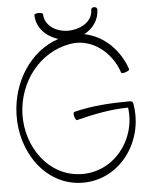

<svg xmlns="http://www.w3.org/2000/svg" viewBox="-64 -1026 871 1103"><g transform="rotate(-5 371.5 -474.5)"><path d="M690 -601C652 -716 560 -803 451 -824C502 -851 538 -900 538 -960C538 -968 530 -974 520 -974C510 -974 503 -968 503 -960C503 -893 433 -852 360 -852C290 -852 225 -895 225 -960C225 -964 214 -968 200 -968C186 -968 175 -964 175 -960C175 -887 229 -831 300 -810C134 -754 29 -585 23 -401C15 -183 153 18 359 25C577 33 737 -178 697 -403C696 -411 689 -417 680 -417C570 -417 460 -411 354 -384C350 -383 349 -371 352 -358C356 -345 362 -335 366 -336C464 -361 564 -381 665 -382C690 -191 548 -18 361 -25C177 -31 51 -207 57 -399C64 -583 186 -744 364 -775C488 -797 602 -709 643 -585C644 -581 656 -581 669 -586C682 -590 692 -597 690 -601Z"/></g></svg>

Font: Nupuram Thin
Style: Regular
Weight: 100
Designer: Santhosh Thottingal (santhosh.thottingal@gmail.com)
Foundry: SMC
Version: Version 1.000